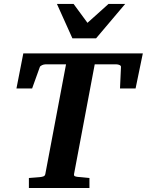

<svg xmlns="http://www.w3.org/2000/svg" viewBox="-20 -937 732 957"><path d="M655.8 -496.1H578.1L583 -603Q583.5 -609.4 575.9 -612.8Q568.4 -616.2 561 -616.2H452.1L349.1 -69.8Q347.7 -61 353.3 -58.6Q358.9 -56.2 368.2 -55.2Q377 -54.7 386.7 -53.7Q395 -52.7 405.3 -51.8L425.8 -49.8V0H124V-49.8Q133.8 -50.8 143.3 -51.3Q152.8 -51.8 161.1 -52.7Q170.4 -53.7 179.2 -54.2Q189.5 -55.2 197 -58.1Q204.6 -61 206.1 -70.8L309.1 -616.2H206.1Q202.6 -616.2 198.2 -615.2Q193.8 -614.3 189.7 -612.3Q185.5 -610.4 182.4 -607.9Q179.2 -605.5 178.2 -602.1L140.1 -496.1H62L96.2 -670.9H691.9ZM459 -746.1H340.8L263.7 -917.5H346.7L416 -823.2L521 -917.5H604Z"/></svg>

Font: Charis SIL Phon
Style: Bold Italic
Weight: 700
Italic angle: -11°
Foundry: SIL International
Version: Version 5.000